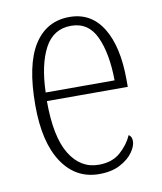

<svg xmlns="http://www.w3.org/2000/svg" viewBox="-68 -599 559 664"><g transform="rotate(-10 211.5 -266.5)"><path d="M228 10Q146 10 98.5 -61Q51 -132 51 -262Q51 -404 95 -473.5Q139 -543 220 -543Q296 -543 336.5 -477Q377 -411 377 -294V-270H93Q93 -144 130.5 -83Q168 -22 232 -22Q279 -22 308 -47.5Q337 -73 351 -105Q362 -99 362 -82Q362 -65 347 -43.5Q332 -22 302 -6Q272 10 228 10ZM336 -300Q335 -395 308 -453.5Q281 -512 220 -512Q158 -512 127.5 -455Q97 -398 94 -300Z"/></g></svg>

Font: Noto Serif Tamil Condensed ExtraLight
Style: Italic
Weight: 200
Width: 3
Italic angle: -12°
Designer: Indian Type Foundry, Tom Grace, and the Monotype Design Team
Foundry: Monotype Imaging Inc.
Version: Version 2.003; ttfautohint (v1.8.4.7-5d5b)